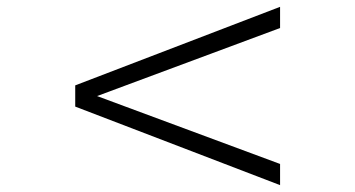

<svg xmlns="http://www.w3.org/2000/svg" viewBox="-20 -581 1040 562"><path d="M200.2 -269V-331.1L799.8 -561V-499L264.2 -299.8L799.8 -101.1V-39.1Z"/></svg>

Font: BabelStone Ogham Pictish
Style: Bold
Weight: 700
Designer: Andrew West
Foundry: BabelStone
Version: Version 1.02 March 14, 2022